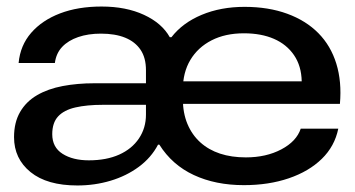

<svg xmlns="http://www.w3.org/2000/svg" viewBox="-20 -558 1087 588"><path d="M217 10Q124 10 73.5 -31Q23 -72 23 -138Q23 -183 41.5 -215Q60 -247 93.5 -266.5Q127 -286 172 -294.5Q217 -303 269 -303H463L462 -237H295Q246 -237 211 -229Q176 -221 158 -201.5Q140 -182 140 -147Q140 -107 171.5 -87Q203 -67 252 -67Q306 -67 345 -84.5Q384 -102 405.5 -134Q427 -166 427 -207V-343Q427 -381 410.5 -405.5Q394 -430 363.5 -442.5Q333 -455 289 -455Q250 -455 219.5 -444.5Q189 -434 170.5 -414.5Q152 -395 148 -365H37Q42 -419 75.5 -457.5Q109 -496 164 -517Q219 -538 291 -538Q366 -538 421 -512.5Q476 -487 500 -444H505Q539 -488 597.5 -512.5Q656 -537 729 -537Q802 -537 859.5 -516Q917 -495 955 -456.5Q993 -418 1010 -363Q1027 -308 1021 -240H508V-309H904Q903 -356 880.5 -389Q858 -422 819 -439Q780 -456 727 -456Q670 -456 628 -434.5Q586 -413 563 -374.5Q540 -336 540 -284V-255Q540 -212 554 -178.5Q568 -145 593.5 -122Q619 -99 654 -87.5Q689 -76 733 -76Q795 -76 841.5 -100.5Q888 -125 901 -164H1016Q1005 -110 965.5 -71.5Q926 -33 864.5 -12Q803 9 727 9Q640 9 573.5 -22Q507 -53 468 -115H464Q443 -75 405 -47Q367 -19 318.5 -4.5Q270 10 217 10Z"/></svg>

Font: Mona Sans Expanded Medium
Style: Regular
Weight: 500
Width: 7
Designer: Deni Anggara
Foundry: GitHub
Version: Version 2.000